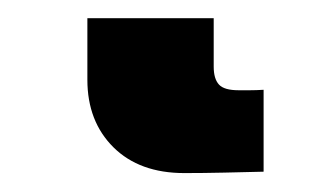

<svg xmlns="http://www.w3.org/2000/svg" viewBox="-20 38 344 207"><path d="M178.7 224.6Q130.4 224.6 102.3 196.8Q74.2 168.9 74.2 124V57.6H210.4V109.9Q210.4 123 216.1 129.2Q221.7 135.3 237.3 135.3Q242.2 135.3 249.3 135.3Q256.3 135.3 264.2 134.8V223.1Q244.1 223.6 221.7 224.1Q199.2 224.6 178.7 224.6Z"/></svg>

Font: Inter 28pt Black
Style: Regular
Weight: 900
Designer: Rasmus Andersson
Foundry: rsms
Version: Version 4.001;git-66647c0bb